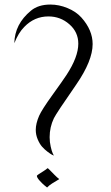

<svg xmlns="http://www.w3.org/2000/svg" viewBox="-20 -811 488 844"><path d="M142.1 -38.1Q142.1 -40 151.1 -45.9Q160.2 -51.8 172.1 -59.3Q184.1 -66.9 189 -71.8Q190.9 -71.8 199.2 -63.2Q207.5 -54.7 219.5 -42.5Q231.4 -30.3 240.2 -23.9Q240.2 -22.9 231.4 -18.1Q222.7 -13.2 209.2 -4.6Q195.8 3.9 187 13.2Q182.1 9.3 174.6 3.2Q167 -2.9 154.5 -16.6Q142.1 -30.3 142.1 -38.1ZM324.2 -619.1Q324.2 -669.9 284.9 -704.3Q245.6 -738.8 192.9 -738.8Q131.3 -738.8 86.9 -692.9Q61 -667 43 -621.1Q44.4 -705.1 116.2 -764.2Q148.4 -791 201.2 -791Q239.3 -791 276.6 -775.6Q314 -760.3 337.9 -733.9Q387.2 -678.7 387.2 -617.2Q387.2 -543.9 314.9 -439Q227.1 -312.5 216.8 -291Q198.2 -252 198.2 -208Q198.2 -186.5 202.9 -166.3Q207.5 -146 211.9 -136.7L216.8 -127Q213.4 -128.4 208 -131.1Q202.6 -133.8 189 -144Q175.3 -154.3 164.8 -166.3Q154.3 -178.2 145.8 -198.2Q137.2 -218.3 137.2 -240.2Q137.2 -267.6 151.9 -301.8Q164.1 -329.1 210.2 -393.1Q256.3 -457 272 -481Q324.2 -560.5 324.2 -619.1Z"/></svg>

Font: Anticva
Style: Regular
Weight: 400
Version: Version 1.000